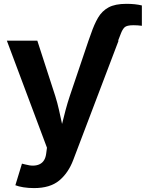

<svg xmlns="http://www.w3.org/2000/svg" viewBox="-20 -754 755 982"><path d="M432.6 -545.9 445.3 -581.1Q461.4 -628.9 481.4 -663.3Q501.5 -697.8 535.2 -716.1Q568.8 -734.4 626.5 -734.4Q671.9 -734.4 705.6 -726.1V-622.1Q694.3 -623.5 683.6 -624.3Q672.9 -625 662.6 -625Q628.4 -625 617.2 -614.3Q606 -603.5 597.7 -581.1L584 -545.9H586.4L354.5 64.5Q329.6 130.4 283 169.2Q236.3 208 154.3 208Q125 208 99.6 203.9Q74.2 199.7 58.6 193.4L92.3 83L110.4 87.4Q154.8 99.6 183.1 85.7Q211.4 71.8 216.3 30.8L220.2 1.5L15.1 -545.9H170.9L262.7 -262.7Q273.9 -227.1 281.7 -191.7Q289.6 -156.2 297.4 -120.1Q306.2 -156.7 315.7 -192.1Q325.2 -227.5 336.9 -262.7L432.6 -545.9Z"/></svg>

Font: Inter
Style: Bold
Weight: 700
Designer: Rasmus Andersson
Foundry: rsms
Version: Version 4.001;git-9221beed3